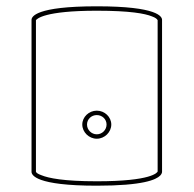

<svg xmlns="http://www.w3.org/2000/svg" viewBox="-20 -552 614 609"><path d="M318 -157C318 -140 304 -126 287 -126C270 -126 256 -140 256 -157C256 -174 270 -187 287 -187C304 -187 318 -174 318 -157ZM333 -157C333 -181 312 -201 287 -201C262 -201 241 -181 241 -157C241 -133 262 -112 287 -112C312 -112 333 -133 333 -157ZM480 -488V-8C479 -5 462 23 287 23C182 23 134 13 112 4C101 0 96 -3 94 -7V-488C97 -492 120 -518 287 -518C392 -518 440 -509 462 -500C473 -496 478 -492 480 -488ZM488 5C493 0 494 -5 494 -7V-489C494 -499 481 -532 287 -532C93 -532 80 -499 80 -489V-7C80 3 93 37 287 37C434 37 475 18 488 5Z"/></svg>

Font: Platiipus Light
Style: Light
Weight: 400
Version: Version 001.000